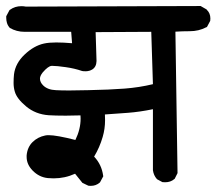

<svg xmlns="http://www.w3.org/2000/svg" viewBox="-31 -586 705 625"><path d="M213.4 -20.5Q180.2 -5.4 143.6 -5.4Q134.3 -5.4 124.5 -6.3Q96.2 -9.3 75.2 -30.8Q55.7 -50.8 55.7 -75.2Q55.7 -77.6 55.7 -80.1Q58.1 -106.9 75 -123.5Q91.8 -140.1 116.2 -145Q120.6 -146 127.4 -146Q153.3 -146 214.4 -130.4Q231.4 -165.5 231.4 -199.7Q231.4 -205.1 231 -210.4Q200.7 -209.5 183.1 -209.5Q148.4 -209.5 127.4 -210.9Q85 -213.9 54.2 -239.5Q23.4 -265.1 17.1 -288.1Q13.2 -301.3 13.2 -316.2Q13.2 -331.1 14.6 -344.2Q19 -379.9 49.1 -408.4Q79.1 -437 112.3 -444.3Q128.4 -447.8 151.9 -447.8Q175.3 -447.8 203.6 -445.3L200.7 -482.4H53.7Q51.8 -482.4 49.3 -482.4Q22.9 -482.4 1 -495.1Q-5.9 -502.9 -8.3 -511.2Q-10.7 -519.5 -10.7 -527.8Q-10.7 -529.8 -10.7 -533.2L0 -553.2L1.5 -554.2Q17.6 -565.9 38.6 -565.9Q45.9 -565.9 53.2 -564.5L622.1 -566.4L641.6 -555.2L642.1 -554.2Q653.8 -543 653.8 -525.9Q653.8 -522.9 653.3 -518.1L642.6 -498L640.1 -497.1Q616.2 -484.4 586.4 -484.4Q562.5 -484.4 540 -482.9L546.9 -22.5L537.6 -3.9L536.1 -2.9Q524.4 7.3 506.3 7.3Q502.9 7.3 497.6 6.8L480.5 -2.4L479.5 -3.4Q469.2 -15.1 466.8 -31.7V-230.5Q423.8 -221.7 385.7 -218.8L310.5 -213.4Q311 -204.1 311 -194.8Q311 -166.5 303.2 -140.1Q293.5 -106.4 275.4 -76.2Q299.8 -50.3 304.7 -14.6L305.2 -12.2L294.4 7.8L293 8.8Q281.2 19 264.6 19Q261.2 19 256.8 18.6L237.3 9.3Q226.1 -4.9 213.4 -20.5ZM254.4 -354.5Q250.5 -354 248.5 -354Q238.3 -354 235.8 -355Q211.9 -363.3 182.9 -367.4Q153.8 -371.6 139.6 -371.6Q138.2 -371.6 137.2 -371.6Q126 -371.1 107.9 -350.1Q99.1 -338.9 99.1 -330.1Q99.1 -318.4 109.4 -308.1Q124 -293.5 150.9 -292.5Q168 -291.5 194.3 -291.5Q220.7 -291.5 256.3 -292.5Q326.7 -293.9 374.5 -297.6Q422.4 -301.3 466.8 -312L461.4 -482.4L280.3 -481.4L283.2 -387.7V-387.2Q282.7 -367.7 268.6 -359.4Q262.2 -355.5 254.4 -354.5Z"/></svg>

Font: Bakudai
Style: Bold
Weight: 700
Version: Version 1.48